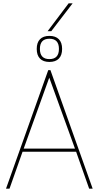

<svg xmlns="http://www.w3.org/2000/svg" viewBox="-20 -1130 591 1150"><path d="M16 0 269 -710H282L535 0H514L436 -221H115L37 0ZM122 -240H429L275 -665ZM276 -759Q239 -759 219.5 -779Q200 -799 200 -837Q200 -875 219.5 -895Q239 -915 276 -915Q313 -915 332.5 -895Q352 -875 352 -837Q352 -799 332.5 -779Q313 -759 276 -759ZM276 -776Q333 -776 333 -837Q333 -898 276 -898Q219 -898 219 -837Q219 -776 276 -776ZM265 -943 391 -1110H415L287 -943Z"/></svg>

Font: Georama ExtraCondensed Thin Thin
Style: Regular
Weight: 250
Version: Version 1.001